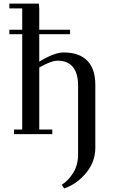

<svg xmlns="http://www.w3.org/2000/svg" viewBox="-20 -749 645 1072"><path d="M32.2 -558.1V-583H104V-702.1H32.2V-729H196.8L199.2 -702.1V-583H371.1V-558.1H199.2V-404.8Q283.2 -456.1 335 -456.1Q422.4 -456.1 467.3 -410.2Q512.2 -364.3 512.2 -274.9V76.2Q512.2 153.8 460.9 216.3Q409.7 278.8 337.9 303.2L325.2 282.2Q362.8 258.3 389.4 215.1Q416 171.9 416 111.8V-270Q416 -340.3 386.7 -375.2Q357.4 -410.2 303.2 -410.2Q264.6 -410.2 199.2 -372.1V-25.9H272V0H58.1V-25.9H104V-558.1Z"/></svg>

Font: Dehuti
Style: Bold
Weight: 700
Version: Version 1.2